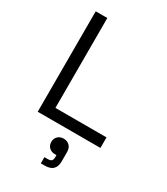

<svg xmlns="http://www.w3.org/2000/svg" viewBox="-231 -800 1007 1159"><g transform="rotate(30 273.0 -220.0)"><path d="M518 0H81V-700H162V-73.5H518ZM280 260.5H253V217.2H276.2Q294.8 217.2 302.2 209.8Q309.8 202.2 309.8 185.2V170.2H299Q274.5 170.2 258.6 155.4Q242.8 140.5 242.8 116.2Q242.8 92.5 258.5 77.2Q274.2 62 299.2 62Q323.8 62 340 78Q356.2 94 356.2 123.2V186.8Q356.2 223.5 337.6 242Q319 260.5 280 260.5Z"/></g></svg>

Font: Space Grotesk Variable Light
Style: Regular
Weight: 300
Designer: Florian Karsten
Foundry: Florian Karsten
Version: Version 2.000